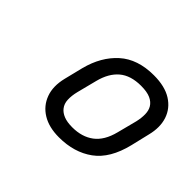

<svg xmlns="http://www.w3.org/2000/svg" viewBox="-107 -932 814 814"><g transform="rotate(45 300.0 -525.5)"><path d="M412 -761Q478 -761 518.5 -735.5Q559 -710 573.5 -666.5Q588 -623 574 -568L554 -484Q529 -381 466.5 -335.5Q404 -290 313 -290Q253 -290 213 -314.5Q173 -339 157 -382.5Q141 -426 155 -483L176 -568Q199 -657 257 -709Q315 -761 412 -761ZM405 -691Q343 -691 307 -660.5Q271 -630 256 -571L233 -481Q226 -453 227 -429.5Q228 -406 241 -390Q252 -376 272 -368Q292 -360 323 -360Q381 -360 419.5 -389Q458 -418 474 -481L497 -570Q503 -596 502.5 -618Q502 -640 493 -655Q483 -672 462 -681.5Q441 -691 405 -691Z"/></g></svg>

Font: Recursive Mn Lnr St
Style: Italic
Weight: 400
Italic angle: -15°
Monospace: yes
Version: Version 1.079;hotconv 1.0.112;makeotfexe 2.5.65598; ttfautoh